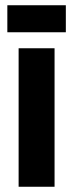

<svg xmlns="http://www.w3.org/2000/svg" viewBox="-20 -712 279 732"><path d="M51 0V-528H188V0ZM8 -589V-692H231V-589Z"/></svg>

Font: Bricolage Grotesque Condensed
Style: Bold
Weight: 700
Width: 3
Designer: Mathieu Triay
Foundry: Atelier Triay
Version: Version 1.001;gftools[0.9.33.dev8+g029e19f]